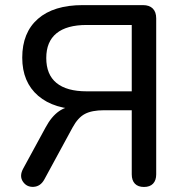

<svg xmlns="http://www.w3.org/2000/svg" viewBox="-20 -725 715 752"><path d="M496 -42.3V-293.2H387.2Q340 -293.2 312.6 -278.8Q285.2 -264.5 264.1 -225.4L154 -22.8Q138.9 5.3 111.6 6.8Q84.4 8.3 69.7 -13.7Q54.9 -35.6 71 -65L158.8 -226.3Q181.6 -268.8 211.3 -289.5Q241 -310.1 280.8 -310.1H309.2L304.3 -296.2Q191.9 -296.2 129.5 -349.8Q67.1 -403.5 67.1 -499.2Q67.1 -597.4 128.6 -651.2Q190.1 -705 304.3 -705H539.9Q565 -705 578.4 -691.6Q591.8 -678.2 591.8 -653.1V-42.3Q591.8 -18.5 579.4 -5.6Q567 7.3 543.9 7.3Q520.7 7.3 508.3 -5.6Q496 -18.5 496 -42.3ZM496 -367.3V-627.2H319.5Q241.2 -627.2 201.2 -594.5Q161.2 -561.9 161.2 -497.7Q161.2 -432.9 201.2 -400.1Q241.2 -367.3 319.5 -367.3Z"/></svg>

Font: SN Pro Thin
Style: Regular
Weight: 200
Designer: Tobias Whetton
Foundry: Supernotes
Version: Version 1.003;Glyphs 3.3 (3324)